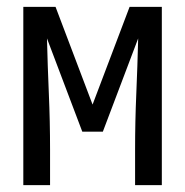

<svg xmlns="http://www.w3.org/2000/svg" viewBox="-20 -540 540 560"><path d="M48 0V-520H142L250 -235L358 -520H452V0H374V-104Q374 -185 377.5 -266Q381 -347 383 -428L280 -156H220L117 -428Q119 -347 122.5 -266Q126 -185 126 -104V0Z"/></svg>

Font: Zed Mono
Style: Regular
Weight: 400
Monospace: yes
Designer: Belleve Invis
Foundry: Belleve Invis
Version: Version 1.0.0; ttfautohint (v1.8.4)